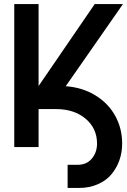

<svg xmlns="http://www.w3.org/2000/svg" viewBox="-20 -720 622 940"><path d="M49.8 0V-700.2H168.9V-298.8L443.8 -700.2H582L301.8 -297.9Q383.8 -292 447.3 -252.9Q510.7 -213.9 544.4 -152.3Q578.1 -90.8 578.1 -17.1Q578.1 25.9 564.7 64.2Q551.3 102.5 525.6 133.3Q500 164.1 458.7 182.1Q417.5 200.2 366.2 200.2H311V86.9H359.9Q404.3 86.9 429.7 56.4Q455.1 25.9 455.1 -17.1Q455.1 -91.3 399.2 -138.7Q343.3 -186 253.9 -186H168.9V0Z"/></svg>

Font: Cakra Normal
Style: Regular
Weight: 400
Designer: Lucia Kollert, Vojtech Kollert
Foundry: OoM Type
Version: Version 1.000;Glyphs 3.1.1 (3148)